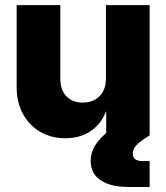

<svg xmlns="http://www.w3.org/2000/svg" viewBox="-20 -536 658 760"><path d="M399.4 -227.1V-515.6H572.3V0H400.4V-94.7H399.4Q381.3 -46.4 339.6 -17.6Q297.9 11.2 238.8 11.2Q182.6 11.2 139.2 -14.2Q95.7 -39.6 70.8 -85.2Q45.9 -130.9 45.9 -191.4V-515.6H218.8V-224.6Q218.8 -179.7 242.9 -154.8Q267.1 -129.9 308.1 -129.9Q347.7 -129.9 373.5 -154.8Q399.4 -179.7 399.4 -227.1ZM489.3 204.1Q417 204.1 377.9 177.2Q338.9 150.4 338.9 101.6Q338.9 67.9 356.7 39.6Q374.5 11.2 408.2 -16.1L572.3 0Q534.7 22.9 520 38.6Q505.4 54.2 505.4 71.8Q505.4 101.6 544.4 101.6H572.3V204.1Z"/></svg>

Font: Inter Display Extra Bold
Style: Regular
Weight: 800
Designer: Rasmus Andersson
Foundry: rsms
Version: Version 4.000;git-4fc901f